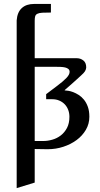

<svg xmlns="http://www.w3.org/2000/svg" viewBox="-20 -758 514 983"><path d="M157.7 4.9V176.8L65.4 205.1V-653.8Q68.4 -695.3 91.6 -716.6Q114.7 -737.8 154.3 -737.8H240.7V-693.8Q212.9 -693.8 196.5 -692.9Q180.2 -691.9 171.4 -687.5Q162.6 -683.1 160.2 -674.8Q157.7 -666.5 157.7 -651.9V-460H372.6Q392.1 -460 406.7 -448.5Q421.4 -437 421.4 -413.1Q421.4 -409.2 418.9 -401.1Q416.5 -393.1 406.7 -382.8Q401.4 -377.4 392.1 -368.9Q382.8 -360.4 372.3 -350.8Q361.8 -341.3 350.8 -331.5Q339.8 -321.8 331.1 -314.2Q322.3 -306.6 316.7 -301.8Q311 -296.9 311.5 -296.9V-294.9H313.5Q318.4 -294.9 329.6 -293.2Q340.8 -291.5 354.5 -286.4Q368.2 -281.2 382.8 -272Q397.5 -262.7 409.7 -247.8Q421.9 -232.9 429.7 -211.4Q437.5 -189.9 437.5 -160.2Q437.5 -124 419.7 -93.5Q401.9 -63 372.1 -41Q342.3 -19 304.2 -6.6Q266.1 5.9 225.1 5.9H219.7ZM335.4 -160.2Q335.4 -178.7 329.3 -195.1Q323.2 -211.4 311.8 -223.6Q300.3 -235.8 283.9 -242.9Q267.6 -250 247.6 -250H216.3V-275.9L274.4 -319.8Q303.7 -341.8 320.1 -358.9Q336.4 -376 336.4 -390.1Q336.4 -399.4 330.1 -404.8Q323.7 -410.2 313.5 -412.6Q303.2 -415 290 -415.5Q276.9 -416 263.7 -416H157.7V-36.1H202.6Q224.6 -36.1 248.3 -43Q272 -49.8 291.3 -64.7Q310.5 -79.6 323 -103Q335.4 -126.5 335.4 -160.2Z"/></svg>

Font: Federo
Style: Regular
Weight: 400
Designer: Olexa M. Volochay | Cyreal.org
Foundry: Olexa M. Volochay | Cyreal.org
Version: Version 1.000